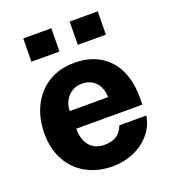

<svg xmlns="http://www.w3.org/2000/svg" viewBox="-134 -823 832 933"><g transform="rotate(-20 282.0 -356.5)"><path d="M287.8 -101.8Q324.9 -101.8 349.8 -117.1Q374.8 -132.4 387.5 -166.5H527Q517.9 -112.1 482.9 -72.2Q448 -32.2 397.4 -11.1Q346.9 10 291.5 10Q214.9 10 155.7 -22.3Q96.5 -54.6 63.9 -114.1Q31.2 -173.6 31.2 -252.5Q31.2 -330 61.6 -392.4Q92 -454.9 149.1 -490.9Q206.1 -527 284 -527Q362 -527 416.7 -493.8Q471.4 -460.5 499.2 -401.1Q527 -341.8 527 -263.5V-222.8H185Q184.6 -185 196.9 -157.8Q209.2 -130.5 232.4 -116.1Q255.6 -101.8 287.8 -101.8ZM382.5 -314Q382.5 -343.8 371.2 -367.4Q360 -391.1 337.8 -405.1Q315.5 -419 283.8 -419Q254.1 -419 231.5 -404.2Q208.9 -389.5 196.6 -365.3Q184.4 -341.1 184.5 -314ZM332.9 -723H478.1L476.6 -603H331.4ZM92.9 -723H238.1L236.6 -603H91.4Z"/></g></svg>

Font: Public Sans VF
Style: Regular
Weight: 400
Designer: Pablo Impallari, Rodrigo Fuenzalida (Modified by Dan O. Williams and USWDS)
Version: Version 1.003